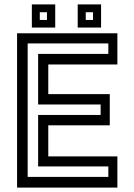

<svg xmlns="http://www.w3.org/2000/svg" viewBox="-20 -851 610 871"><path d="M57.5 0V-700H512.5V-558.5H199V-424H478V-282.5H199V-141.5H512.5V0ZM105.5 -48.5H471.5V-96H153V-329.5H436.5V-377H153V-606.5H471.5V-654H105.5ZM332.5 -726V-831H438.5V-726ZM124.5 -726V-831H230.5V-726ZM160.5 -760.5H193V-795.5H160.5ZM369 -760.5H402V-795.5H369Z"/></svg>

Font: Tourney Thin Medium
Style: Regular
Weight: 500
Version: Version 1.015